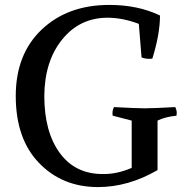

<svg xmlns="http://www.w3.org/2000/svg" viewBox="-20 -740 756 780"><path d="M620 -250V-49Q501 20 378 20Q233 20 138.5 -78Q44 -176 44 -350Q44 -520 149.5 -620Q255 -720 424 -720Q541 -720 630 -677Q630 -602 599 -502Q595 -501 586 -501Q568 -501 555 -507L544 -643Q478 -668 417 -668Q304 -668 232.5 -579.5Q161 -491 160 -350Q160 -205 222.5 -119Q285 -33 397 -33Q455 -32 515 -58V-250L438 -270Q437 -274 437 -281Q437 -293 443 -305Q533 -300 569 -300Q602 -300 692 -305Q698 -293 698 -281Q698 -279 697.5 -276Q697 -273 697 -270Q649 -265 620 -250Z"/></svg>

Font: Alike
Style: Regular
Weight: 400
Designer: Cyreal (www.cyreal.org)
Foundry: Cyreal (www.cyreal.org)
Version: Version 1.212